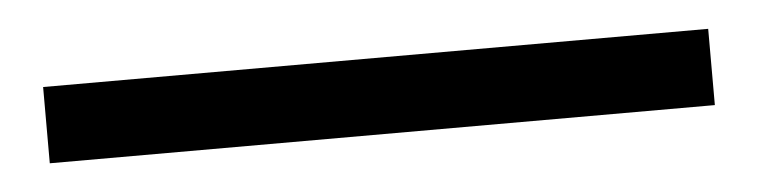

<svg xmlns="http://www.w3.org/2000/svg" viewBox="-23 33 606 153"><g transform="rotate(-5 279.5 109.5)"><path d="M13 79H545V140H13Z"/></g></svg>

Font: Noto Sans SC
Style: Regular
Weight: 400
Designer: Ryoko NISHIZUKA ____ (kana & ideographs); Paul D. Hunt (Latin, Greek & Cyrillic); Wenlong ZHANG ___ (bopomofo); Sandoll 
Foundry: Adobe Systems Incorporated
Version: Version 1.004